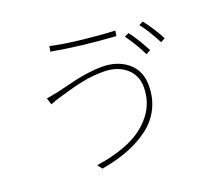

<svg xmlns="http://www.w3.org/2000/svg" viewBox="-130 -934 1260 1132"><g transform="rotate(-20 500.0 -368.0)"><path d="M719.7 -660.2 747.1 -672.9Q793 -611.3 832 -535.2L803.7 -519.5Q774.4 -583 719.7 -660.2ZM823.2 -695.3 848.6 -708Q902.3 -639.6 936.5 -571.3L909.2 -556.6Q863.3 -644.5 823.2 -695.3ZM722.7 -343.8Q722.7 -418.9 668.5 -464.4Q614.3 -509.8 529.3 -509.8Q495.1 -509.8 462.9 -506.8Q430.7 -503.9 395.5 -496.6Q360.4 -489.3 343.3 -484.9Q326.2 -480.5 288.6 -469.7Q251 -459 247.1 -458Q214.8 -449.2 175.8 -433.6L163.1 -475.6Q180.7 -477.5 237.3 -489.3Q246.1 -491.2 293.5 -502.9Q340.8 -514.6 369.1 -521Q397.5 -527.3 443.8 -533.7Q490.2 -540 529.3 -540Q627 -540 690.4 -487.8Q753.9 -435.5 753.9 -342.8Q753.9 -263.7 721.7 -199.7Q689.5 -135.7 630.4 -91.8Q571.3 -47.9 496.6 -19Q421.9 9.8 329.1 25.4L306.6 -3.9Q428.7 -21.5 519.5 -62Q610.4 -102.5 666.5 -174.8Q722.7 -247.1 722.7 -343.8ZM276.4 -727.5 282.2 -760.7Q354.5 -743.2 480 -729.5Q605.5 -715.8 678.7 -713.9L673.8 -680.7Q461.9 -694.3 276.4 -727.5Z"/></g></svg>

Font: Gen Shin Gothic ExtraLight
Style: Regular
Weight: 100
Designer: [Source Han Sans]
Ryoko NISHIZUKA  (kana & ideographs); Paul D. Hunt (Latin, Greek & Cyrillic); Wenlong ZHANG  (bopomofo
Version: Version 1.002.20150607